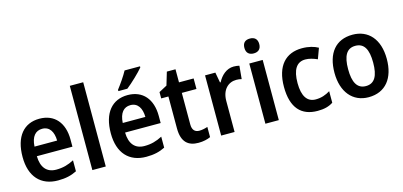

<svg xmlns="http://www.w3.org/2000/svg" viewBox="-67 -1214 3512 1673"><g transform="rotate(-15 1688.5 -378.0)"><path d="M272 -552C132 -552 45 -452 45 -267C45 -89 138 10 292 10C362 10 412 -2 462 -27V-126C408 -98 361 -85 301 -85C216 -85 169 -140 167 -242H488V-307C488 -458 408 -552 272 -552ZM273 -461C340 -461 372 -406 373 -328H169C174 -418 213 -461 273 -461Z M724 0V-760H603V0Z M1238 -756V-766H1099C1075 -721 1033 -661 1000 -618V-606H1081C1129 -643 1207 -718 1238 -756ZM1068 -552C928 -552 841 -452 841 -267C841 -89 934 10 1088 10C1158 10 1208 -2 1258 -27V-126C1204 -98 1157 -85 1097 -85C1012 -85 965 -140 963 -242H1284V-307C1284 -458 1204 -552 1068 -552ZM1069 -461C1136 -461 1168 -406 1169 -328H965C970 -418 1009 -461 1069 -461Z M1592 -90C1553 -90 1530 -114 1530 -163V-448H1662V-543H1530V-661H1452L1417 -544L1344 -505V-448H1409V-160C1409 -34 1469 10 1559 10C1602 10 1641 1 1668 -12V-104C1644 -96 1618 -90 1592 -90Z M2025 -553C1960 -553 1910 -506 1881 -450H1875L1858 -543H1765V0H1886V-280C1886 -381 1945 -435 2017 -435C2033 -435 2052 -433 2065 -429L2076 -547C2061 -551 2041 -553 2025 -553Z M2225 -752C2185 -752 2158 -733 2158 -685C2158 -638 2186 -618 2225 -618C2264 -618 2292 -638 2292 -685C2292 -732 2264 -752 2225 -752ZM2285 -543H2164V0H2285Z M2634 10C2693 10 2736 -1 2774 -26V-130C2735 -106 2694 -91 2643 -91C2567 -91 2526 -151 2526 -269C2526 -389 2565 -451 2644 -451C2678 -451 2715 -440 2751 -424L2786 -519C2750 -539 2702 -553 2641 -553C2494 -553 2403 -457 2403 -268C2403 -78 2487 10 2634 10Z M3332 -272C3332 -453 3237 -553 3097 -553C2944 -553 2860 -448 2860 -272C2860 -99 2951 10 3094 10C3248 10 3332 -100 3332 -272ZM2983 -272C2983 -391 3017 -453 3096 -453C3175 -453 3209 -391 3209 -272C3209 -153 3175 -90 3096 -90C3017 -90 2983 -154 2983 -272Z"/></g></svg>

Font: Noto Sans Myanmar SemiCondensed SemiBold
Style: Regular
Weight: 600
Width: 4
Designer: Monotype Design Team
Foundry: Monotype Imaging Inc.
Version: Version 2.107